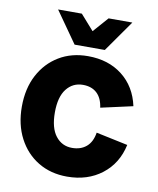

<svg xmlns="http://www.w3.org/2000/svg" viewBox="-84 -796 723 876"><g transform="rotate(10 278.0 -358.0)"><path d="M286 14Q210 14 152 -21Q94 -56 61 -119Q28 -182 28 -265Q28 -349 61 -411.5Q94 -474 152 -509Q210 -544 286 -544Q381 -544 445.5 -493.5Q510 -443 529 -355L381 -322Q375 -366 350.5 -388.5Q326 -411 286 -411Q239 -411 210 -374Q181 -337 181 -265Q181 -193 210 -156Q239 -119 286 -119Q326 -119 352 -141Q378 -163 385 -207L532 -176Q513 -88 447 -37Q381 14 286 14ZM220 -585 348 -730H458L356 -585ZM216 -585 114 -730H224L352 -585Z"/></g></svg>

Font: Radio Canada Big
Style: Regular
Weight: 400
Designer: Étienne Aubert Bonn
Foundry: Coppers and Brasses
Version: Version 1.001